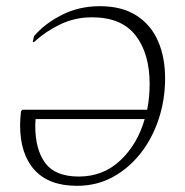

<svg xmlns="http://www.w3.org/2000/svg" viewBox="-20 -591 599 621"><path d="M229 10Q138 10 91.5 -41.5Q45 -93 45 -186Q45 -207 48 -231L52 -236H456Q464 -276 464 -319Q464 -418 418.5 -476.5Q373 -535 278 -535Q222 -535 174.5 -512Q127 -489 90 -455H86L90 -474Q125 -515 180.5 -543Q236 -571 303 -571Q374 -571 421 -541Q468 -511 491 -458.5Q514 -406 514 -338Q514 -269 493.5 -206.5Q473 -144 435 -95.5Q397 -47 345 -18.5Q293 10 229 10ZM94 -185Q94 -107 126.5 -63.5Q159 -20 235 -20Q314 -20 369.5 -72.5Q425 -125 448 -206H95Q95 -201 94.5 -195.5Q94 -190 94 -185Z"/></svg>

Font: Spectral SC ExtraLight
Style: Italic
Weight: 275
Italic angle: -10°
Designer: Jean-Baptiste Levee
Foundry: Production Type
Version: Version 2.001